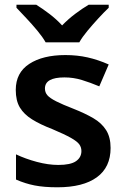

<svg xmlns="http://www.w3.org/2000/svg" viewBox="-20 -786 530 816"><path d="M450 -157Q450 -75 391.5 -32.5Q333 10 224 10Q167 10 126.5 2Q86 -6 48 -23V-130Q88 -111 136.5 -98Q185 -85 228 -85Q280 -85 303 -101Q326 -117 326 -144Q326 -160 317 -172.5Q308 -185 281.5 -200Q255 -215 203 -237Q151 -257 116.5 -278.5Q82 -300 64.5 -329Q47 -358 47 -404Q47 -477 104.5 -514.5Q162 -552 258 -552Q308 -552 352.5 -542Q397 -532 442 -512L402 -419Q364 -435 328 -446Q292 -457 254 -457Q171 -457 171 -410Q171 -393 181.5 -381Q192 -369 218.5 -355.5Q245 -342 294 -323Q342 -304 377 -283.5Q412 -263 431 -233Q450 -203 450 -157ZM174 -606Q161 -629 138.5 -656Q116 -683 92 -708.5Q68 -734 50 -753V-766H134Q161 -749 190 -727Q219 -705 244 -678Q270 -705 300 -727.5Q330 -750 357 -766H442V-753Q423 -735 399 -709Q375 -683 352.5 -656Q330 -629 317 -606Z"/></svg>

Font: Noto Sans SemiBold
Style: Regular
Weight: 600
Designer: Monotype Design Team
Foundry: Monotype Imaging Inc.
Version: Version 2.007